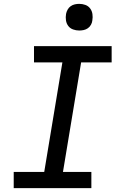

<svg xmlns="http://www.w3.org/2000/svg" viewBox="-20 -974 640 994"><path d="M51 0V-84H209L303 -651H156V-735H558V-651H400L306 -84H453V0ZM390 -816Q374 -816 358.5 -821.5Q343 -827 333.5 -839.5Q324 -852 321.5 -868.5Q319 -885 322 -902Q324 -913 330 -924Q336 -935 346 -942Q356 -949 367.5 -951.5Q379 -954 390 -954Q407 -954 422 -948.5Q437 -943 446.5 -930.5Q456 -918 458.5 -901.5Q461 -885 458 -868Q457 -857 451 -846Q445 -835 435 -828Q425 -821 413.5 -818.5Q402 -816 390 -816Z"/></svg>

Font: Iosevka Slab Medium Extended
Style: Italic
Weight: 500
Width: 7
Italic angle: -9°
Monospace: yes
Designer: Belleve Invis
Foundry: Belleve Invis
Version: Version 11.1.0; ttfautohint (v1.8.3)